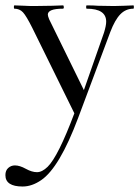

<svg xmlns="http://www.w3.org/2000/svg" viewBox="-56 -406 513 707"><path d="M335 -326.2Q335 -374 263.2 -374Q261.2 -374 261.2 -380.1Q261.2 -386.2 263.2 -386.2Q290 -386.2 304.2 -384.8L363.8 -383.8L400.9 -384.8Q412.1 -385.7 435.1 -386.2Q437 -386.2 437 -380.1Q437 -374 435.1 -374Q407.2 -374 387.2 -353.5Q367.2 -333 350.1 -288.1L231.9 27.8Q163.1 211.4 95.7 257.3Q61.5 280.8 27.3 280.8Q-36.1 280.8 -36.1 238.8Q-36.1 221.7 -25.6 212.4Q-15.1 203.1 -1 203.1Q16.6 203.1 39.1 215.6Q61.5 228 80.3 228Q99.1 228 119.6 208Q158.2 169.9 217.8 11.2L63 -303.2Q41 -347.2 28.6 -360.6Q16.1 -374 -2.9 -374Q-4.9 -374 -4.9 -380.1Q-4.9 -386.2 -2.9 -386.2L34.2 -384.8Q47.4 -383.8 69.8 -383.8L136.2 -384.8Q151.4 -385.7 175.8 -386.2Q178.7 -386.2 179 -380.1Q179.2 -374 175.8 -374Q120.1 -374 120.1 -352.1Q120.1 -347.2 125 -335L252.9 -74.2L327.1 -286.1Q335 -312 335 -326.2Z"/></svg>

Font: Cormorant-Medium
Style: Regular
Weight: 500
Designer: Christian Thalmann (Catharsis Fonts)
Version: Version 3.000